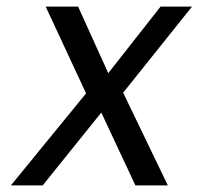

<svg xmlns="http://www.w3.org/2000/svg" viewBox="-20 -560 640 580"><path d="M13 0 240 -278 118 -540H216L307 -339L465 -540H560L352 -280L487 0H389L286 -220L109 0Z"/></svg>

Font: CommitMono
Style: Italic
Weight: 400
Monospace: yes
Designer: Eigil Nikolajsen
Foundry: Eigil Nikolajsen
Version: Version 1.143